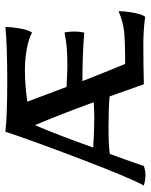

<svg xmlns="http://www.w3.org/2000/svg" viewBox="58 -626 571 728"><g transform="rotate(-90 344.0 -261.5)"><path d="M5 -2Q33 -52 103.5 -236.5Q174 -421 209 -527Q272 -520 400 -520Q533 -520 606 -527Q606 -500 600 -469Q594 -438 585 -426Q561 -439 522.5 -446Q484 -453 445 -453Q386 -453 323 -444L379 -295L404 -294Q438 -292 455 -292Q503 -292 528.5 -294.5Q554 -297 585 -303Q589 -287 589 -266Q589 -247 585 -228Q502 -235 401 -235Q435 -148 466 -73Q552 -73 589.5 -77Q627 -81 666 -98Q666 -72 660 -40Q654 -8 645 3Q598 -4 538 -4Q457 -4 389 -2L343 -132Q296 -136 226 -136Q152 -136 125 -131Q103 -73 79 -2Q61 4 46 4Q26 4 5 -2ZM321 -192Q272 -326 234 -415Q198 -332 149 -194Q217 -190 261 -190Q289 -190 321 -192Z"/></g></svg>

Font: Mirza
Style: Regular
Weight: 400
Designer: Arabic design by Kourosh Beigpour, Latin design by Eduardo Tunni, engineering by Lasse Fister
Version: Version 1.0010g